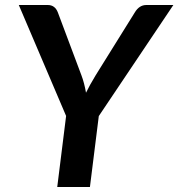

<svg xmlns="http://www.w3.org/2000/svg" viewBox="-20 -743 709 763"><path d="M169.9 -723.1Q198.7 -723.1 210 -693.4L303.7 -443.4Q314.9 -414.1 321.8 -374.5Q334.5 -401.4 359.9 -443.4L515.6 -693.4Q533.2 -723.1 561.5 -723.1H668.9L372.6 -281.7L337.4 0H207.5L242.7 -282.2L54.7 -723.1Z"/></svg>

Font: Lato-BoldItalic
Style: Bold Italic
Weight: 700
Italic angle: -7°
Designer: Lukasz Dziedzic
Foundry: tyPoland Lukasz Dziedzic
Version: Version 1.104; Western+Polish opensource